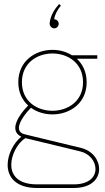

<svg xmlns="http://www.w3.org/2000/svg" viewBox="-20 -721 522 955"><path d="M272 -603C272 -615 262 -625 250 -625C250 -641 263 -670 283 -693L274 -701C251 -675 231 -644 227 -606V-603C227 -591 238 -580 250 -580C262 -580 272 -591 272 -603ZM362 -429H464V-446H338C309 -464 276 -473 241 -473C156 -473 71 -418 71 -312C71 -261 91 -223 120 -196C102 -178 56 -127 56 -85C56 -67 65 -51 86 -41C48 -11 18 47 18 99C18 160 59 214 164 214H347C434 214 473 169 473 120C473 74 440 29 384 15L107 -52C88 -56 74 -65 74 -85C74 -117 113 -164 134 -185C164 -163 203 -152 241 -152C326 -152 411 -206 411 -312C411 -363 391 -402 362 -429ZM89 -312C89 -408 165 -455 241 -455C317 -455 393 -408 393 -312C393 -217 317 -170 241 -170C165 -170 89 -216 89 -312ZM106 -34 379 32C428 44 455 83 455 120C455 158 424 196 347 196H164C57 196 36 138 36 99C36 48 68 -10 106 -34Z"/></svg>

Font: Rawengulk
Style: Light
Weight: 300
Version: Version 0.9